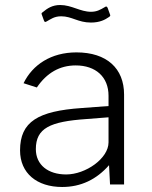

<svg xmlns="http://www.w3.org/2000/svg" viewBox="-20 -736 605 766"><path d="M413 -667C420 -671 421 -674 419 -678L410 -703C407 -711 404 -712 397 -707C380 -697 366 -689 343 -689C300 -689 266 -716 220 -716C189 -716 169 -703 150 -687C145 -684 145 -682 147 -677L155 -655C158 -647 160 -647 167 -651C182 -659 196 -671 224 -671C267 -671 291 -646 343 -646C379 -646 400 -658 413 -667ZM228 10C303 10 365 -20 415 -77L419 0H475V-359C475 -463 406 -527 285 -527C184 -527 110 -478 74 -404L127 -387C167 -446 219 -475 282 -475C362 -475 413 -429 413 -354V-313L306 -305C132 -293 60 -251 60 -136C60 -45 127 10 228 10ZM244 -40C172 -40 123 -78 123 -141C123 -225 180 -251 324 -261L413 -268V-168C413 -104 322 -40 244 -40Z"/></svg>

Font: United Sans ExtraLight
Style: Regular
Weight: 200
Designer: Pablo Impallari, Rodrigo Fuenzalida (Modified by Dan O. Williams)
Version: Version 1.000;PS 001.000;hotconv 1.0.88;makeotf.lib2.5.64775